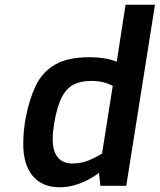

<svg xmlns="http://www.w3.org/2000/svg" viewBox="-20 -783 673 809"><path d="M231 6Q158 6 118 -41.5Q78 -89 78 -177Q78 -233 89 -290Q104 -367 131.5 -423.5Q159 -480 212.5 -511Q266 -542 358 -542Q390 -542 418 -537.5Q446 -533 472 -523L509 -763H633L512 0H403L397 -55Q377 -39 350 -25Q323 -11 293 -2.5Q263 6 231 6ZM283 -94Q321 -94 352 -106.5Q383 -119 410 -136L455 -421Q437 -431 415 -436.5Q393 -442 363 -442Q319 -442 289 -426Q259 -410 240 -372.5Q221 -335 209 -268Q206 -249 204 -232Q202 -215 202 -198Q202 -159 213 -136.5Q224 -114 242.5 -104Q261 -94 283 -94Z"/></svg>

Font: Exo Thin SemiBold
Style: Italic
Weight: 600
Italic angle: -9°
Version: Version 2.000